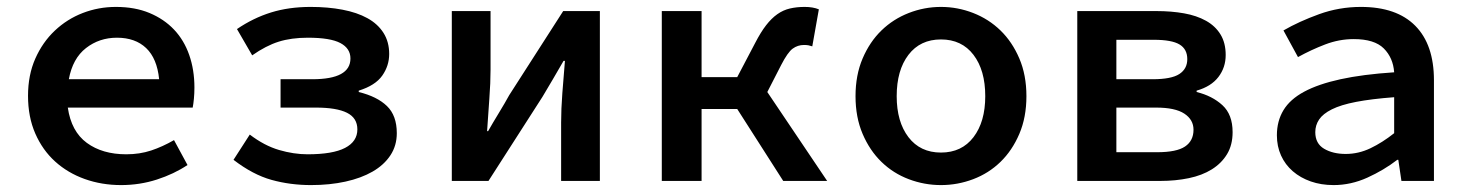

<svg xmlns="http://www.w3.org/2000/svg" viewBox="-20 -523 4240 555"><path d="M330 12Q274 12 225 -5.5Q176 -23 139.5 -56Q103 -89 82 -137Q61 -185 61 -246Q61 -306 82 -353.5Q103 -401 138.5 -434.5Q174 -468 219.5 -485.5Q265 -503 315 -503Q370 -503 412 -485.5Q454 -468 483 -437.5Q512 -407 527 -364Q542 -321 542 -270Q542 -253 540.5 -237.5Q539 -222 537 -212H176Q186 -143 231 -110Q276 -77 345 -77Q384 -77 417 -88Q450 -99 483 -118L522 -46Q483 -20 433.5 -4Q384 12 330 12ZM318 -414Q267 -414 228.5 -384Q190 -354 179 -294H440Q434 -354 402.5 -384Q371 -414 318 -414Z M879 12Q819 12 765 -3Q711 -18 655 -61L702 -134Q744 -102 786.5 -89.5Q829 -77 869 -77Q942 -77 977.5 -95.5Q1013 -114 1013 -149Q1013 -182 983 -197Q953 -212 893 -212H791V-294H883Q993 -294 993 -354Q993 -383 964 -398.5Q935 -414 870 -414Q822 -414 785.5 -402.5Q749 -391 709 -363L665 -439Q712 -471 763.5 -487Q815 -503 878 -503Q928 -503 970 -495Q1012 -487 1042 -470.5Q1072 -454 1088.5 -428Q1105 -402 1105 -367Q1105 -333 1085 -304.5Q1065 -276 1017 -261V-257Q1070 -244 1098.5 -216.5Q1127 -189 1127 -138Q1127 -102 1108.5 -74Q1090 -46 1057 -27Q1024 -8 978.5 2Q933 12 879 12Z M1286 0V-491H1398V-322Q1398 -284 1394.5 -237.5Q1391 -191 1388 -144H1391Q1404 -167 1422 -196.5Q1440 -226 1452 -248L1608 -491H1714V0H1602V-169Q1602 -207 1605.5 -253.5Q1609 -300 1613 -347H1609Q1596 -324 1578.5 -294.5Q1561 -265 1548 -243L1392 0Z M1893 0V-491H2008V-300H2111L2163 -399Q2179 -430 2194.5 -450Q2210 -470 2227 -482Q2244 -494 2263.5 -498.5Q2283 -503 2306 -503Q2330 -503 2347 -496L2328 -389Q2322 -391 2317 -392Q2312 -393 2304 -393Q2286 -393 2271.5 -382.5Q2257 -372 2238 -335L2198 -257L2371 0H2244L2111 -208H2008V0Z M2700 12Q2652 12 2607 -5Q2562 -22 2528 -55Q2494 -88 2473.5 -136Q2453 -184 2453 -245Q2453 -306 2473.5 -354Q2494 -402 2528 -435Q2562 -468 2607 -485.5Q2652 -503 2700 -503Q2748 -503 2793 -485.5Q2838 -468 2872 -435Q2906 -402 2926.5 -354Q2947 -306 2947 -245Q2947 -184 2926.5 -136Q2906 -88 2872 -55Q2838 -22 2793 -5Q2748 12 2700 12ZM2700 -82Q2760 -82 2794 -126.5Q2828 -171 2828 -245Q2828 -320 2794 -364.5Q2760 -409 2700 -409Q2640 -409 2606 -364.5Q2572 -320 2572 -245Q2572 -171 2606 -126.5Q2640 -82 2700 -82Z M3094 0V-491H3323Q3366 -491 3402.5 -484.5Q3439 -478 3466 -463Q3493 -448 3508 -423.5Q3523 -399 3523 -364Q3523 -328 3502 -300.5Q3481 -273 3439 -261V-257Q3484 -246 3513.5 -219Q3543 -192 3543 -141Q3543 -104 3527 -77.5Q3511 -51 3483 -33.5Q3455 -16 3416.5 -8Q3378 0 3334 0ZM3207 -294H3312Q3366 -294 3389 -309Q3412 -324 3412 -352Q3412 -381 3389.5 -394.5Q3367 -408 3315 -408H3207ZM3207 -83H3325Q3381 -83 3405.5 -99.5Q3430 -116 3430 -148Q3430 -177 3403.5 -194.5Q3377 -212 3322 -212H3207Z M3835 12Q3799 12 3769 1.5Q3739 -9 3717 -28Q3695 -47 3683 -73.5Q3671 -100 3671 -132Q3671 -173 3690 -204.5Q3709 -236 3750 -258Q3791 -280 3855 -294Q3919 -308 4010 -314Q4007 -356 3980 -383Q3953 -410 3893 -410Q3851 -410 3810.5 -394.5Q3770 -379 3732 -358L3690 -435Q3735 -461 3793 -482Q3851 -503 3914 -503Q4017 -503 4071 -448.5Q4125 -394 4125 -291V0H4031L4022 -61H4019Q3980 -31 3932.5 -9.5Q3885 12 3835 12ZM3870 -78Q3907 -78 3941.5 -94.5Q3976 -111 4010 -138V-242Q3944 -237 3900 -228.5Q3856 -220 3830 -207Q3804 -194 3793 -177.5Q3782 -161 3782 -141Q3782 -108 3807.5 -93Q3833 -78 3870 -78Z"/></svg>

Font: Source Code Pro Semibold
Style: Regular
Weight: 600
Monospace: yes
Designer: Paul D. Hunt, Teo Tuominen
Foundry: Adobe Systems Incorporated
Version: Version 2.030;PS 1.000;hotconv 16.6.51;makeotf.lib2.5.65220